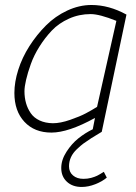

<svg xmlns="http://www.w3.org/2000/svg" viewBox="-20 -533 540 762"><path d="M383.8 -9.8 481.9 -475.1Q412.6 -513.2 342.8 -513.2Q294.4 -513.2 246.8 -491Q199.2 -468.8 162.4 -431.9Q125.5 -395 96.7 -349.9Q67.9 -304.7 52.5 -256.1Q37.1 -207.5 37.1 -164.1Q37.1 -92.3 76.9 -49.6Q116.7 -6.8 184.1 -6.8Q251.5 -6.8 356.9 -64.9L348.1 -20Q317.9 -5.4 291 16.1Q264.2 37.6 243.7 69.6Q223.1 101.6 223.1 133.8Q223.1 167.5 245.4 188.2Q267.6 209 304.2 209Q330.6 209 358.4 198Q386.2 187 403.8 171.9L392.1 148.9Q375 159.7 365.7 164.3Q356.4 168.9 342 172.9Q327.6 176.8 311 176.8Q285.6 176.8 269.8 163.3Q253.9 149.9 253.9 127Q253.9 107.9 261.7 90.8Q269.5 73.7 285.4 58.8Q301.3 43.9 310.8 36.9Q320.3 29.8 338.4 18.1Q341.3 16.1 342.8 15.1ZM189.9 -43.9Q159.7 -44.4 137.2 -54.9Q114.7 -65.4 102.1 -83.7Q89.4 -102.1 83.3 -123.8Q77.1 -145.5 77.1 -170.9Q77.1 -188.5 83.5 -216.1Q89.8 -243.7 102.3 -278.6Q114.7 -313.5 136.5 -348.1Q158.2 -382.8 185.8 -411.9Q213.4 -440.9 253.7 -459Q293.9 -477.1 339.8 -477.1Q375 -477.1 441.9 -450.2L365.2 -108.9Q344.2 -95.7 320.8 -83.3Q297.4 -70.8 258.5 -57.4Q219.7 -43.9 189.9 -43.9Z"/></svg>

Font: Comic Neue Angular Light Italic
Style: Regular
Weight: 300
Italic angle: -12°
Designer: Craig Rozynski
Foundry: Craig Rozynski
Version: Version 2.003